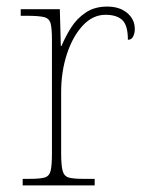

<svg xmlns="http://www.w3.org/2000/svg" viewBox="-20 -564 445 584"><path d="M49 0V-20H71Q101 -20 115.5 -24Q130 -28 134 -44.5Q138 -61 138 -98V-442Q138 -477 134 -492.5Q130 -508 114 -512Q98 -516 61 -516H43V-536H162L165 -424H167Q179 -453 196.5 -480.5Q214 -508 241 -526Q268 -544 306 -544Q344 -544 367 -524.5Q390 -505 390 -476Q390 -463 385 -453Q380 -443 369 -443Q369 -487 352 -503Q335 -519 301 -519Q262 -519 231.5 -486Q201 -453 183.5 -399.5Q166 -346 166 -284V-98Q166 -61 170.5 -44.5Q175 -28 189 -24Q203 -20 233 -20H268V0Z"/></svg>

Font: Noto Serif Thin
Style: Regular
Weight: 100
Designer: Monotype Design Team
Foundry: Monotype Imaging Inc.
Version: Version 2.015